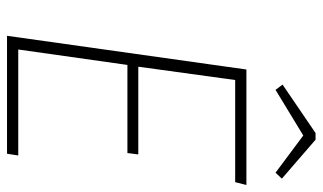

<svg xmlns="http://www.w3.org/2000/svg" viewBox="-206 -713 919 547"><g transform="rotate(90 253.5 -439.5)"><path d="M236 -765 221 -785 359 -879H378L489 -783L472 -765L366 -844ZM507 -682 499 -650H208L170 -374H420L416 -343H165L121 -32H423L418 0H82L178 -682Z"/></g></svg>

Font: Fira Sans UltraLight
Style: Italic
Weight: 200
Italic angle: -8°
Designer: Carrois Corporate & Edenspiekermann AG
Foundry: Carrois Corporate GbR & Edenspiekermann AG
Version: Version 4.203;PS 004.203;hotconv 1.0.88;makeotf.lib2.5.64775